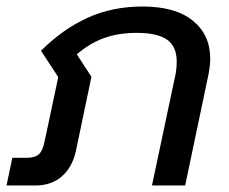

<svg xmlns="http://www.w3.org/2000/svg" viewBox="-25 -570 704 590"><path d="M13 -85H55Q82 -85 94 -95.5Q106 -106 112 -135L154 -333L101 -414Q167 -480 243.5 -515Q320 -550 413 -550Q514 -550 567.5 -506.5Q621 -463 621 -390Q621 -370 616 -343L544 0H442L513 -335Q518 -356 518 -381Q518 -427 488.5 -448Q459 -469 395 -469Q340 -469 296 -453.5Q252 -438 211 -403L256 -334L208 -105Q197 -56 165 -28Q133 0 83 0H-5Z"/></svg>

Font: Prompt
Style: Italic
Weight: 400
Italic angle: -12°
Designer: Katatrad Team
Foundry: CadsonDemak
Version: Version 1.001